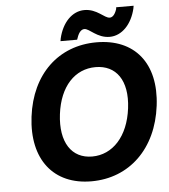

<svg xmlns="http://www.w3.org/2000/svg" viewBox="-57 -880 828 943"><g transform="rotate(-5 357.0 -408.5)"><path d="M439 -666C253 -666 116 -539 90 -330C64 -120 170 12 356 12C543 12 681 -120 707 -330C733 -539 626 -666 439 -666ZM424 -545C525 -545 583 -467 566 -330C549 -192 471 -109 370 -109C269 -109 213 -192 230 -330C247 -467 323 -545 424 -545ZM635 -818 637 -829H551L550 -820C540 -790 527 -781 515 -781C489 -781 456 -829 394 -829C334 -829 284 -778 266 -699V-698L264 -687H346L349 -695C359 -726 373 -736 386 -736C411 -736 445 -687 507 -687C567 -687 617 -739 635 -817Z"/></g></svg>

Font: Falling Sky
Style: SeBdObl
Weight: 600
Designer: Paul D. Hunt
Foundry: Adobe Systems Incorporated
Version: Version 1.02